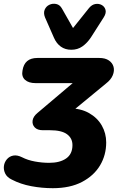

<svg xmlns="http://www.w3.org/2000/svg" viewBox="-75 -796 637 1007"><path d="M202 191Q145 191 89 180.5Q33 170 -13 146Q-38 134 -47.5 114.5Q-57 95 -54.5 75Q-52 55 -39 39.5Q-26 24 -5.5 20Q15 16 41 29Q70 44 108 51Q146 58 183 58Q239 58 272 35Q305 12 305 -35Q305 -71 276.5 -92Q248 -113 187 -113H150Q121 -113 107 -128Q93 -143 96 -164Q99 -185 122 -204L350 -397L345 -360H112Q75 -360 56 -377.5Q37 -395 43 -426Q53 -492 121 -492H446Q477 -492 496 -479Q515 -466 520.5 -445.5Q526 -425 516.5 -401.5Q507 -378 481 -358L283 -195L229 -228H285Q348 -228 392 -203Q436 -178 459 -137.5Q482 -97 482 -49Q482 17 450 71Q418 125 355.5 158Q293 191 202 191ZM299 -535Q267 -535 244 -551.5Q221 -568 208 -598L161 -705Q152 -728 159.5 -745.5Q167 -763 184 -771Q201 -779 220 -775Q239 -771 250 -751L308 -649L392 -754Q407 -772 425.5 -775Q444 -778 459 -769.5Q474 -761 478.5 -744Q483 -727 469 -705L402 -600Q382 -570 357 -552.5Q332 -535 299 -535Z"/></svg>

Font: Nunito ExtraLight Black
Style: Italic
Weight: 900
Italic angle: -9°
Version: Version 3.602